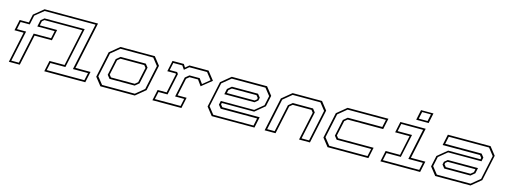

<svg xmlns="http://www.w3.org/2000/svg" viewBox="-14 -1576 6319 2401"><g transform="rotate(15 3145.0 -375.0)"><path d="M89.5 0 174 -399H55.5L85.5 -540H204L227 -647L351.5 -750H1043L914 -141.5H1109L1079 0H548L578 -141.5H773L874.5 -618.5H384.5L357.5 -596L345.5 -540H570L540 -399H315.5L231 0ZM115.5 -21.5H213.5L298.5 -420.5H523.5L544 -518.5H319L337.5 -604.5L380 -639.5H900L789.5 -119.5H595L574 -22H1061.5L1082.5 -119.5H887L1016.5 -729H357.5L246.5 -638.5L221 -518.5H102.5L82 -420.5H200.5Z M1274.5 0 1193.5 -103 1264.5 -437 1389.5 -540H1835L1916 -437L1845 -103L1720 0ZM1290.5 -22H1714.5L1825 -113L1892 -427L1820 -518.5H1395.5L1284.5 -427L1217.5 -114ZM1360.5 -119.5 1326 -163 1372 -378 1423.5 -420.5H1750L1784 -378L1738 -162L1686.5 -119.5ZM1373.5 -141.5H1681L1718 -172L1760 -368L1736 -398.5H1428.5L1391.5 -368L1349.5 -172Z M1948 0 1978 -141H2095L2148.5 -391.5L2142.5 -399H2034L2064 -540H2210.5L2236 -500L2283 -540H2530.5L2616.5 -430.5L2485 -324.5L2432 -398.5H2322L2285 -368L2236.5 -140.5H2353.5L2323.5 0ZM1974 -22H2307L2327.5 -119H2210L2265.5 -379L2315 -420H2447.5L2494.5 -355.5L2586 -430L2517 -518H2287L2229.5 -469.5L2196.5 -518H2080L2059.5 -420.5H2155.5L2171.5 -398L2112 -119H1995Z M3288 -540 3369 -437 3338.5 -294.5 3214 -191.5H2795.5L2791 -172L2815 -141.5H3299L3269 0H2716L2635 -103L2706 -437L2831 -540ZM3273 -518H2836.5L2724.5 -426L2658 -113L2730 -21.5H3251L3271.5 -119H2800L2766 -162L2777 -212.5H3208.5L3318.5 -303L3345 -427ZM3203 -420.5 3237 -378 3229 -340 3188 -306H2797L2812 -377L2864.5 -420.5ZM3189 -398.5H2870L2833 -368L2824.5 -328H3184L3209.5 -349L3213.5 -368Z M3401 0 3494 -437 3619 -540H3999.5L4080.5 -437L3987.5 0H3846.5L3925 -368L3901 -398.5H3657.5L3620.5 -368L3542 0ZM3428 -22H3525L3601 -378L3652.5 -420.5H3915L3949 -378L3873 -22H3970.5L4056.5 -427L3984.5 -518.5H3625L3514 -427Z M4215.5 0 4134.5 -103 4205.5 -437 4330.5 -540H4859L4829 -398.5H4369.5L4332.5 -368L4290.5 -172L4314.5 -141.5H4774L4744 0ZM4231.5 -22H4727L4748 -119.5H4301.5L4267 -163L4312.5 -378L4364.5 -421H4811.5L4832.5 -518.5H4336.5L4225.5 -427L4158.5 -113.5Z M5197.5 -618.5 5225 -750H5386L5358.5 -618.5ZM5225 -639.5H5339L5358.5 -730.5H5244.5ZM4899.5 0 4929.5 -141.5H5116L5170.5 -398.5H4984L5014 -540H5341.5L5257 -141.5H5444L5414 0ZM4925.5 -22H5396.5L5417.5 -119.5H5229.5L5314 -518.5H5031L5010.5 -420.5H5196.5L5132 -119.5H4946.5Z M5609.5 0 5528.5 -103 5559 -245.5 5683.5 -348.5H6102L6106.5 -368L6082.5 -398.5H5598.5L5628.5 -540H6181.5L6262.5 -437L6191.5 -103L6066.5 0ZM5624.5 -22H6061L6173 -114L6239.5 -427L6167.5 -518.5H5646.5L5626 -421H6097.5L6131.5 -378L6120.5 -327.5H5689L5579 -237L5552.5 -113ZM5694.5 -119.5 5660.5 -162 5668.5 -200 5709.5 -234H6100.5L6085.5 -163L6033 -119.5ZM5708.5 -141.5H6027.5L6064.5 -172L6073 -212H5713.5L5688 -191L5684 -172Z"/></g></svg>

Font: Tourney Expanded ExtraLight
Style: Italic
Weight: 200
Width: 7
Italic angle: -12°
Designer: Tyler Finck
Foundry: Etcetera Type Co
Version: Version 1.010; ttfautohint (v1.8.3)